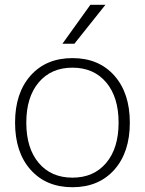

<svg xmlns="http://www.w3.org/2000/svg" viewBox="-20 -773 606 803"><path d="M291 -590H241L358 -753H421ZM424 -428.5Q372 -490 283 -490Q194 -490 142 -428.5Q90 -367 90 -260Q90 -153 142 -91.5Q194 -30 283 -30Q372 -30 424 -91.5Q476 -153 476 -260Q476 -367 424 -428.5ZM458 -63Q393 10 283 10Q173 10 108 -63Q43 -136 43 -260Q43 -384 108 -457Q173 -530 283 -530Q393 -530 458 -457Q523 -384 523 -260Q523 -136 458 -63Z"/></svg>

Font: M PLUS 1p Light
Style: Regular
Weight: 300
Version: Version 1.061